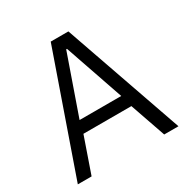

<svg xmlns="http://www.w3.org/2000/svg" viewBox="-165 -879 1004 1026"><g transform="rotate(-30 336.5 -366.5)"><path d="M111 0H26L282 -733H391L647 0H559L483 -219H187ZM333 -656 206 -293H463L338 -656Z"/></g></svg>

Font: IBM Plex Sans SC
Style: Regular
Weight: 400
Designer: Mike Abbink; Paul van der Laan; Pieter van Rosmalen; Eunyou Noh; Wujin Sim; Chorong Kim; Dohee Lee; Yejin We; Jinhee Kim
Foundry: Sandoll Inc.
Version: Version 1.000